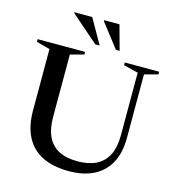

<svg xmlns="http://www.w3.org/2000/svg" viewBox="-131 -1029 1052 1151"><g transform="rotate(15 394.5 -453.5)"><path d="M648 -276.5V-666L557.5 -688.5V-705H771V-688.5L687 -666V-272Q687 -180 653.2 -117Q619.5 -54 555.5 -21.5Q491.5 11 401 11Q303.5 11 236.5 -22.2Q169.5 -55.5 135 -121.8Q100.5 -188 100.5 -286.5V-666L16.5 -688.5V-705H311V-688.5L227 -666V-279Q227 -204.5 250.5 -155.8Q274 -107 320.5 -83.2Q367 -59.5 437 -59.5Q505 -59.5 552 -83Q599 -106.5 623.5 -154.5Q648 -202.5 648 -276.5ZM385.5 -764.5H358.5L188.5 -912.5V-918H298.5ZM509.5 -764.5H486.5L372 -912.5V-918H467.5Z"/></g></svg>

Font: Newsreader 60pt Medium
Style: Regular
Weight: 500
Designer: Hugues Gentile
Foundry: Production Type
Version: Version 1.003